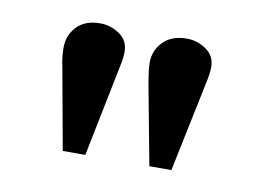

<svg xmlns="http://www.w3.org/2000/svg" viewBox="-42 -846 501 369"><g transform="rotate(10 208.5 -662.0)"><path d="M99 -535 70 -695Q68 -703 67 -712.5Q66 -722 66 -731Q66 -755 82 -772Q98 -789 128 -789Q148 -789 165.5 -777Q183 -765 183 -743Q183 -731 179 -713L143 -535ZM268 -535 238 -695Q237 -703 235.5 -712.5Q234 -722 234 -731Q234 -755 250.5 -772Q267 -789 297 -789Q317 -789 334.5 -777Q352 -765 352 -743Q352 -731 348 -713L311 -535Z"/></g></svg>

Font: Literata SemiBold
Style: Regular
Weight: 600
Designer: Latin by Veronika Burian and Jose Scaglione. Greek by Irene Vlachou. Cyrillic by Vera Evstafieva.
Foundry: TypeTogether
Version: Version 3.103; ttfautohint (v1.8.4.7-5d5b);gftools[0.9.29]